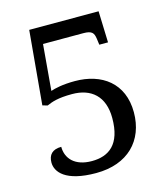

<svg xmlns="http://www.w3.org/2000/svg" viewBox="-109 -798 776 893"><g transform="rotate(-15 279.5 -352.0)"><path d="M244 10C397 10 486 -82 486 -218C486 -359 387 -429 258 -429C199 -429 161 -420 141 -413L160 -634H354C396 -634 404 -621 408 -593L412 -563H454L449 -714H115L83 -359L107 -352C132 -363 161 -374 230 -374C322 -374 382 -323 382 -218C382 -91 321 -49 239 -49C158 -49 118 -93 118 -150C75 -150 55 -128 55 -91C55 -46 96 10 244 10Z"/></g></svg>

Font: Noto Serif
Style: Regular
Weight: 400
Designer: Monotype Design Team
Foundry: Monotype Imaging Inc.
Version: Version 2.015